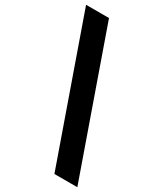

<svg xmlns="http://www.w3.org/2000/svg" viewBox="-307 -894 925 1088"><g transform="rotate(30 156.0 -350.0)"><path d="M69 -810 393 110H243L-81 -810Z"/></g></svg>

Font: Montserrat V1
Style: Bold
Weight: 700
Designer: Julieta Ulanovsky
Foundry: Julieta Ulanovsky
Version: Version 6.001